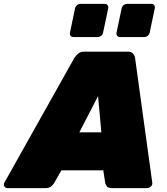

<svg xmlns="http://www.w3.org/2000/svg" viewBox="-78 -965 859 985"><path d="M-40 0Q-51 0 -56 -9.5Q-61 -19 -55 -29L303 -667Q309 -678 322 -689Q335 -700 355 -700H577Q597 -700 605.5 -689Q614 -678 615 -667L703 -29Q705 -16 696 -8Q687 0 676 0H496Q477 0 470.5 -8.5Q464 -17 462 -25L452 -91H237L199 -25Q194 -17 184.5 -8.5Q175 0 155 0ZM329 -286H442L425 -472ZM538 -775Q528 -775 523 -781.5Q518 -788 520 -798L546 -922Q548 -932 556 -938.5Q564 -945 574 -945H698Q708 -945 713 -938.5Q718 -932 716 -922L690 -798Q688 -788 680 -781.5Q672 -775 662 -775ZM299 -775Q289 -775 284 -781.5Q279 -788 281 -798L307 -922Q309 -932 317 -938.5Q325 -945 335 -945H459Q469 -945 474 -938.5Q479 -932 477 -922L451 -798Q449 -788 441 -781.5Q433 -775 423 -775Z"/></svg>

Font: Rubik Black
Style: Italic
Weight: 900
Italic angle: -12°
Designer: Hubert and Fischer
Foundry: Hubert and Fischer
Version: Version 2.300;gftools[0.9.30]